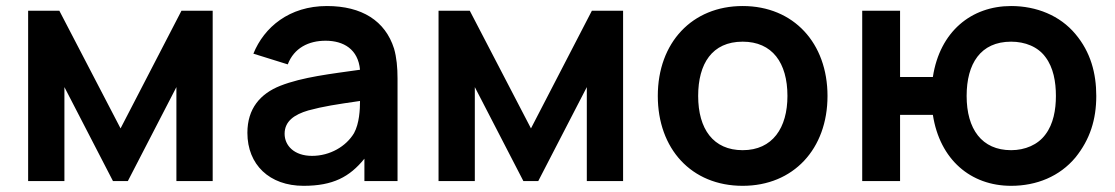

<svg xmlns="http://www.w3.org/2000/svg" viewBox="-20 -598 3682 634"><path d="M579.2 -562.5 378.1 -174 176 -562.5H72.9V0H192.7V-310.4L353.1 0H402.1L562.5 -310.4V0H682.3V-562.5Z M1292.7 0V-338.5C1292.7 -375 1289.6 -408.3 1281.2 -437.5C1252.1 -529.2 1175 -578.1 1059.4 -578.1C935.4 -578.1 852.1 -508.3 816.7 -420.8L930.2 -385.4C951 -439.6 999 -463.5 1055.2 -463.5C1114.6 -463.5 1162.5 -435.4 1168.8 -367.7C1074 -354.2 979.2 -343.8 905.2 -314.6C839.6 -288.5 796.9 -239.6 796.9 -159.4C796.9 -54.2 869.8 15.6 982.3 15.6C1079.2 15.6 1134.4 -13.5 1183.3 -74V0ZM1149 -158.3C1122.9 -114.6 1069.8 -83.3 1010.4 -83.3C951 -83.3 919.8 -117.7 919.8 -156.2C919.8 -197.9 952.1 -219.8 997.9 -233.3C1047.9 -246.9 1089.6 -253.1 1168.8 -264.6C1168.8 -236.5 1166.7 -190.6 1149 -158.3Z M1934.4 -562.5 1733.3 -174 1531.3 -562.5H1428.1V0H1547.9V-310.4L1708.3 0H1757.3L1917.7 -310.4V0H2037.5V-562.5Z M2432.3 15.6C2600 15.6 2712.5 -106.3 2712.5 -281.2C2712.5 -455.2 2601 -578.1 2432.3 -578.1C2265.6 -578.1 2152.1 -457.3 2152.1 -281.2C2152.1 -107.3 2262.5 15.6 2432.3 15.6ZM2580.2 -281.2C2580.2 -176 2531.3 -102.1 2432.3 -102.1C2335.4 -102.1 2285.4 -171.9 2285.4 -281.2C2285.4 -387.5 2331.3 -460.4 2432.3 -460.4C2530.2 -460.4 2580.2 -390.6 2580.2 -281.2Z M3531.3 -485.4C3480.2 -546.9 3402.1 -578.1 3318.8 -578.1C3187.5 -578.1 3083.3 -493.8 3060.4 -343.8H2952.1V-562.5H2827.1V0H2952.1V-218.8H3060.4C3083.3 -70.8 3185.4 15.6 3318.8 15.6C3403.1 15.6 3479.2 -15.6 3531.3 -78.1C3579.2 -137.5 3600 -203.1 3600 -281.2C3600 -356.2 3581.3 -426 3531.3 -485.4ZM3432.3 -154.2C3407.3 -119.8 3364.6 -102.1 3318.8 -102.1C3221.9 -102.1 3171.9 -171.9 3171.9 -281.2C3171.9 -387.5 3217.7 -460.4 3318.8 -460.4C3364.6 -460.4 3407.3 -443.8 3432.3 -409.4C3458.3 -375 3466.7 -328.1 3466.7 -281.2C3466.7 -235.4 3458.3 -188.5 3432.3 -154.2Z"/></svg>

Font: Manrope3 Bold
Style: Regular
Weight: 700
Designer: Mikhail Sharanda
Foundry: Mikhail Sharanda
Version: Version 3.000;PS 003.000;hotconv 1.0.88;makeotf.lib2.5.64775